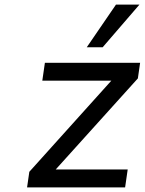

<svg xmlns="http://www.w3.org/2000/svg" viewBox="-20 -811 628 831"><path d="M521.5 0 532.7 -77.6H221.2L576.7 -471.7L586.4 -539.1H174.3L163.1 -461.9H461.9L106.9 -67.4L97.2 0ZM424.3 -606.4 583.5 -791H481.9L355.5 -606.4Z"/></svg>

Font: Winston
Style: Italic
Weight: 400
Italic angle: -8.13011°
Designer: Vernon Adams, Kim Jin-seong, David Berlow, Cristiano Sobral
Foundry: The Winston Project Authors
Version: Version 3.004